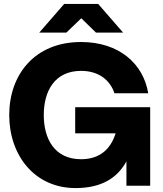

<svg xmlns="http://www.w3.org/2000/svg" viewBox="-20 -946 832 978"><path d="M365 12C495 12 577 -38 624 -124V0H745V-400H363V-267H569C543 -184 486 -135 393 -135C257 -135 203 -240 203 -360C203 -480 257 -585 393 -585C484 -585 541 -537 563 -471H735C710 -622 586 -732 393 -732C155 -732 27 -564 27 -360C27 -156 155 12 365 12ZM180 -780H318L394 -853L469 -780H607L480 -926H307Z"/></svg>

Font: Aspekta 750
Style: Regular
Weight: 750
Designer: Ivo Dolenc
Version: Version 2.000